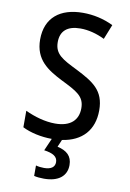

<svg xmlns="http://www.w3.org/2000/svg" viewBox="-103 -787 736 1089"><g transform="rotate(10 265.0 -242.5)"><path d="M229 240C313 240 359 202 359 139C359 87 328 60 274 48L292 6C406 -11 471 -82 471 -196C471 -311 405 -350 305 -401C218 -444 172 -467 172 -537C172 -601 211 -635 286 -635C331 -635 379 -623 426 -600L460 -685C405 -712 345 -725 285 -725C154 -725 71 -660 71 -534C71 -417 148 -370 230 -328C325 -281 369 -259 369 -190C369 -124 328 -79 237 -79C179 -79 118 -97 64 -122V-27C109 -4 173 10 234 10L203 81C253 88 281 103 281 136C281 164 260 180 219 180C203 180 186 178 172 174V234C186 238 208 240 229 240Z"/></g></svg>

Font: Noto Sans Mono Condensed Medium
Style: Regular
Weight: 500
Width: 3
Designer: Monotype Design Team
Foundry: Monotype Imaging Inc.
Version: Version 2.014